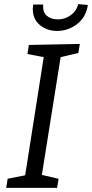

<svg xmlns="http://www.w3.org/2000/svg" viewBox="-20 -911 446 931"><path d="M367 -698 360 -654 274 -634 183 -63 264 -44 257 0H10L17 -44L102 -61L192 -634L113 -649L120 -693ZM139 -868Q139 -875 141 -889H189Q187 -851 207.5 -834Q228 -817 261 -817Q294 -817 322.5 -837Q351 -857 359 -891L406 -887Q397 -827 353.5 -794Q310 -761 257 -761Q208 -761 173.5 -789.5Q139 -818 139 -868Z"/></svg>

Font: Bitter Pro
Style: Italic
Weight: 400
Italic angle: -9°
Designer: Sol Matas, and Bitter project Authors
Foundry: Sol Matas
Version: Version 1.010